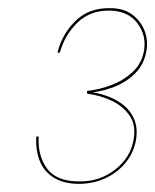

<svg xmlns="http://www.w3.org/2000/svg" viewBox="-20 -726 381 471"><path d="M194 -503Q223 -506 252.5 -517Q282 -528 304.5 -548.5Q327 -569 333 -600Q340 -638 317.5 -668.5Q295 -699 250 -700Q201 -701 169.5 -670Q138 -639 127 -597H121Q132 -642 165 -674.5Q198 -707 250 -706Q283 -706 304 -690.5Q325 -675 334.5 -651Q344 -627 339 -600Q333 -567 310.5 -545Q288 -523 256.5 -511.5Q225 -500 193 -498ZM174 -275Q136 -275 111.5 -290.5Q87 -306 77 -332.5Q67 -359 69 -391H75Q72 -345 95 -313Q118 -281 174 -281Q224 -280 262.5 -310Q301 -340 308 -385Q314 -421 296.5 -444.5Q279 -468 250.5 -480.5Q222 -493 194 -496V-501Q218 -499 241 -491Q264 -483 282 -469Q300 -455 309 -434Q318 -413 314 -385Q309 -353 289 -328Q269 -303 239 -289Q209 -275 174 -275Z"/></svg>

Font: Jost Thin
Style: Italic
Weight: 200
Italic angle: -5°
Version: Version 3.710